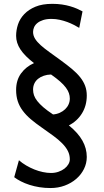

<svg xmlns="http://www.w3.org/2000/svg" viewBox="-20 -745 540 995"><path d="M341.8 -234.4Q341.8 -248 337.2 -262Q332.5 -275.9 321.3 -291Q310.1 -306.2 291.3 -322.8Q272.5 -339.4 244.6 -358.9Q224.1 -358.4 207 -352.5Q189.9 -346.7 177.5 -336.7Q165 -326.7 158.2 -312.5Q151.4 -298.3 151.4 -280.8Q151.4 -265.6 156.2 -251.2Q161.1 -236.8 173.1 -221.4Q185.1 -206.1 204.8 -189Q224.6 -171.9 254.9 -151.9Q273.9 -153.3 290 -160.6Q306.2 -168 317.6 -179Q329.1 -189.9 335.4 -204.1Q341.8 -218.3 341.8 -234.4ZM429.7 -250Q429.7 -197.8 404.8 -157.5Q379.9 -117.2 336.9 -95.2Q384.8 -56.2 407.2 -16.1Q429.7 23.9 429.7 68.4Q429.7 101.6 415 130.9Q400.4 160.2 375 182.1Q349.6 204.1 315.4 216.8Q281.2 229.5 241.7 229.5Q211.9 229.5 184.3 225.1Q156.7 220.7 132.6 212.9Q108.4 205.1 88.4 194.8Q68.4 184.6 53.7 173.3L78.1 85.4Q94.7 100.1 115.5 112.3Q136.2 124.5 158.2 133.3Q180.2 142.1 202.4 146.7Q224.6 151.4 244.1 151.4Q265.6 151.4 283.4 145Q301.3 138.7 314.2 128.7Q327.1 118.7 334.5 106Q341.8 93.3 341.8 80.6Q341.8 57.1 331.5 37.1Q321.3 17.1 302.2 -2.2Q283.2 -21.5 256.6 -41Q230 -60.5 197.8 -83Q164.6 -106 139.6 -127.2Q114.7 -148.4 97.7 -171.4Q80.6 -194.3 72 -220.5Q63.5 -246.6 63.5 -278.8Q63.5 -329.1 88.9 -364.3Q114.3 -399.4 156.2 -418Q108.4 -454.6 85.9 -488.8Q63.5 -522.9 63.5 -559.1Q63.5 -588.9 73.2 -618.4Q83 -647.9 105.5 -671.6Q127.9 -695.3 163.6 -710.2Q199.2 -725.1 251.5 -725.1Q277.8 -725.1 301 -721.7Q324.2 -718.3 343.5 -712.6Q362.8 -707 378.9 -700Q395 -692.9 407.7 -686L390.6 -600.6Q378.4 -607.9 362.8 -616Q347.2 -624 328.9 -630.9Q310.5 -637.7 289.8 -642.3Q269 -647 246.6 -647Q221.7 -647 203.6 -641.1Q185.5 -635.3 173.8 -625.7Q162.1 -616.2 156.7 -604Q151.4 -591.8 151.4 -579.6Q151.4 -561 161.6 -544.4Q171.9 -527.8 190.9 -510.7Q210 -493.7 236.6 -474.6Q263.2 -455.6 295.4 -432.1Q328.1 -408.2 353.3 -387.2Q378.4 -366.2 395.5 -344.7Q412.6 -323.2 421.1 -300.3Q429.7 -277.3 429.7 -250Z"/></svg>

Font: Andika Am
Style: Regular
Weight: 400
Designer: Victor Gaultney, Annie Olsen, Julie Remington, Don Collingsworth, Eric Hays, Becca Hirsbrunner
Foundry: SIL International
Version: Version 5.000